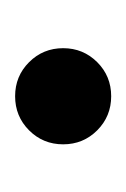

<svg xmlns="http://www.w3.org/2000/svg" viewBox="25 -382 172 263"><g transform="rotate(-90 111.5 -250.0)"><path d="M111.7 -184.2Q84.2 -184.2 65 -203.3Q45.8 -222.5 45.8 -250Q45.8 -277.5 65 -296.7Q84.2 -315.8 111.7 -315.8Q139.2 -315.8 158.3 -296.7Q177.5 -277.5 177.5 -250Q177.5 -222.5 158.3 -203.3Q139.2 -184.2 111.7 -184.2Z"/></g></svg>

Font: Funnel Sans
Style: Regular
Weight: 400
Designer: NORD ID, Kristian Moeller
Foundry: Dicotype
Version: Version 1.000